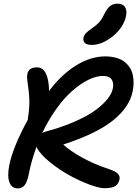

<svg xmlns="http://www.w3.org/2000/svg" viewBox="-20 -1019 752 1052"><path d="M481.9 -772.9Q457 -772.9 445.6 -783.2Q434.1 -793.5 437 -811Q440.4 -826.2 450.4 -836.9Q460.4 -847.7 483.9 -863.8Q511.7 -883.3 526.1 -900.4Q540.5 -917.5 554.2 -946.8Q569.3 -976.1 585.4 -987.5Q601.6 -999 623 -999Q652.3 -999 664.6 -981.2Q676.8 -963.4 670.9 -933.1Q658.2 -870.1 599.4 -821.5Q540.5 -772.9 481.9 -772.9ZM77.1 13.2Q44.4 13.2 31.7 -20Q19 -53.2 30.8 -113.8Q50.8 -213.4 131.8 -361.8Q141.6 -421.9 140.9 -466.3Q140.1 -510.7 129.9 -577.1Q124.5 -613.8 137.2 -631.8Q149.9 -649.9 182.1 -649.9Q246.1 -649.9 249 -521Q320.3 -614.7 399.9 -662.4Q479.5 -710 556.2 -710Q589.4 -710 616.2 -702.4Q643.1 -694.8 660.6 -681.4Q678.2 -668 690.2 -650.1Q702.1 -632.3 707 -610.8Q711.9 -589.4 711.9 -566.4Q711.9 -543.5 707 -519Q689.9 -432.1 599.1 -359.1Q508.3 -286.1 326.2 -227.1Q367.7 -189.9 433.1 -154.1Q498.5 -118.2 576.2 -92.8Q612.3 -81.1 625.5 -67.1Q638.7 -53.2 634.8 -35.2Q628.9 -9.3 609.9 1.5Q590.8 12.2 553.2 12.2Q522.9 12.2 469 -8.1Q415 -28.3 359.6 -58.8Q304.2 -89.4 254.2 -129.9Q204.1 -170.4 183.1 -207L180.2 -215.8Q150.9 -134.8 138.2 -66.9Q128.9 -21 114.7 -3.9Q100.6 13.2 77.1 13.2ZM544.9 -603Q507.3 -603 463.4 -581.3Q419.4 -559.6 375 -520.3Q330.6 -481 287.6 -420.9Q244.6 -360.8 210.9 -289.1Q217.3 -294.4 230 -297.9Q323.7 -323.2 395.5 -355.5Q467.3 -387.7 508.5 -419.4Q549.8 -451.2 571.5 -479.7Q593.3 -508.3 598.1 -534.2Q604.5 -564.5 591.6 -583.7Q578.6 -603 544.9 -603Z"/></svg>

Font: Shantell Sans Normal
Style: Italic
Weight: 500
Italic angle: -11.31°
Designer: Stephen Nixon, Anya Danilova, Shantell Martin
Foundry: Arrow Type
Version: Version 1.006;[559af2be0]